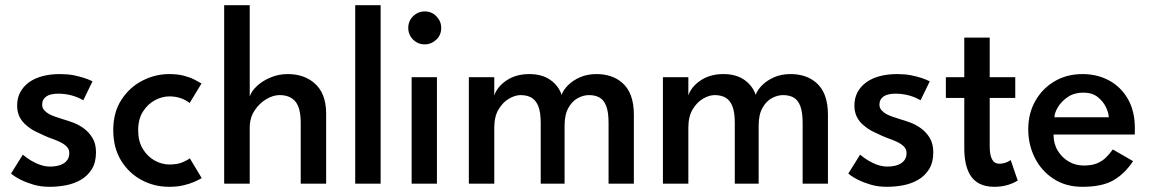

<svg xmlns="http://www.w3.org/2000/svg" viewBox="-20 -708 4435 740"><path d="M171.5 12Q138 12 110 4Q55.5 -12 22.5 -39L68 -112Q83 -99 100 -89Q139 -66 173 -66Q187.5 -66 201 -68.8Q214.5 -71.5 224.8 -77.8Q235 -84 241 -94Q247 -104 247 -118Q247 -132.5 237.8 -142.2Q228.5 -152 214.2 -159.2Q200 -166.5 183.5 -172.2Q167 -178 152 -184.8Q137 -191.5 118.5 -200.5Q100 -209.5 84 -223Q46 -253 46 -300.5Q46 -330 58 -352.5Q70 -375 91.8 -390.8Q113.5 -406.5 143.8 -414.5Q174 -422.5 210 -422.5Q238.5 -422.5 261.5 -418.5Q308.5 -409 336.5 -394.5L301 -321.5Q258 -346.5 205.5 -347Q175 -347 159.5 -337Q142.5 -325.5 142.5 -305Q142.5 -292.5 150.2 -283.5Q158 -274.5 169.5 -268.2Q181 -262 195 -257.5L221 -249Q238.5 -244 261 -235.8Q283.5 -227.5 303.2 -213Q323 -198.5 336.5 -176.2Q350 -154 350 -121Q350 -82 334 -56.2Q318 -30.5 292.5 -15.5Q267 -0.5 235.5 5.8Q204 12 171.5 12Z M632 12Q574 12 525 -14.5Q476 -41 446.2 -90Q416.5 -139 416.5 -206.5Q416.5 -275 447.8 -323.2Q479 -371.5 528.5 -397Q578 -422.5 632 -422.5Q664 -422.5 687.5 -416.5Q711 -410.5 727.8 -402Q744.5 -393.5 756.5 -386L711 -311Q678 -336.5 633 -336.5Q605 -336.5 577.2 -321.8Q549.5 -307 531 -278Q512.5 -249 512.5 -205.5Q512.5 -163.5 530.5 -134Q548.5 -104.5 576.2 -89.2Q604 -74 633 -74Q662.5 -74 682.2 -82Q702 -90 711.5 -98L757.5 -21.5Q746 -15 728.8 -7.2Q711.5 0.5 687.5 6.2Q663.5 12 632 12Z M1237 0H1139V-234.5Q1139 -292.5 1118.2 -317Q1097.5 -341.5 1057.5 -341.5Q1033 -341.5 1006.2 -325.8Q979.5 -310 961 -281.8Q942.5 -253.5 942.5 -216V0H844V-688H942.5V-336Q949 -356.5 970 -376.2Q991 -396 1022.2 -409.2Q1053.5 -422.5 1089 -422.5Q1149.5 -422.5 1189.5 -389.5Q1237 -350.5 1237 -270.5Z M1447 0H1349V-688H1447Z M1617 -537Q1590.5 -537 1572 -555.5Q1553.5 -574 1553.5 -600.5Q1553.5 -627 1572.2 -645.5Q1591 -664 1617 -664Q1644 -664 1662.2 -645Q1680.5 -626 1680.5 -600.5Q1680.5 -572.5 1661.2 -554.8Q1642 -537 1617 -537ZM1664 0H1566.5V-410.5H1664Z M2423 0H2325.5V-234.5Q2325.5 -276 2316.5 -299.2Q2307.5 -322.5 2290.8 -332Q2274 -341.5 2250 -341.5Q2229 -341.5 2207.2 -330Q2185.5 -318.5 2170.8 -292.5Q2156 -266.5 2156 -224V0H2064V-234.5Q2064 -276 2054.5 -299.2Q2045 -322.5 2027.8 -332Q2010.5 -341.5 1986.5 -341.5Q1966 -341.5 1942.2 -328Q1918.5 -314.5 1901.8 -286.8Q1885 -259 1885 -216V0H1787V-410.5H1885V-340Q1896 -373.5 1932.2 -398Q1968.5 -422.5 2020 -422.5Q2069 -422.5 2100.8 -400.2Q2132.5 -378 2144.5 -342.5Q2151.5 -362 2170 -380.2Q2188.5 -398.5 2216.2 -410.5Q2244 -422.5 2279 -422.5Q2338.5 -422.5 2377 -390Q2423 -351 2423 -266.5Z M3171 0H3073.5V-234.5Q3073.5 -276 3064.5 -299.2Q3055.5 -322.5 3038.8 -332Q3022 -341.5 2998 -341.5Q2977 -341.5 2955.2 -330Q2933.5 -318.5 2918.8 -292.5Q2904 -266.5 2904 -224V0H2812V-234.5Q2812 -276 2802.5 -299.2Q2793 -322.5 2775.8 -332Q2758.5 -341.5 2734.5 -341.5Q2714 -341.5 2690.2 -328Q2666.5 -314.5 2649.8 -286.8Q2633 -259 2633 -216V0H2535V-410.5H2633V-340Q2644 -373.5 2680.2 -398Q2716.5 -422.5 2768 -422.5Q2817 -422.5 2848.8 -400.2Q2880.5 -378 2892.5 -342.5Q2899.5 -362 2918 -380.2Q2936.5 -398.5 2964.2 -410.5Q2992 -422.5 3027 -422.5Q3086.5 -422.5 3125 -390Q3171 -351 3171 -266.5Z M3398.5 12Q3365 12 3337 4Q3282.5 -12 3249.5 -39L3295 -112Q3310 -99 3327 -89Q3366 -66 3400 -66Q3414.5 -66 3428 -68.8Q3441.5 -71.5 3451.8 -77.8Q3462 -84 3468 -94Q3474 -104 3474 -118Q3474 -132.5 3464.8 -142.2Q3455.5 -152 3441.2 -159.2Q3427 -166.5 3410.5 -172.2Q3394 -178 3379 -184.8Q3364 -191.5 3345.5 -200.5Q3327 -209.5 3311 -223Q3273 -253 3273 -300.5Q3273 -330 3285 -352.5Q3297 -375 3318.8 -390.8Q3340.5 -406.5 3370.8 -414.5Q3401 -422.5 3437 -422.5Q3465.5 -422.5 3488.5 -418.5Q3535.5 -409 3563.5 -394.5L3528 -321.5Q3485 -346.5 3432.5 -347Q3402 -347 3386.5 -337Q3369.5 -325.5 3369.5 -305Q3369.5 -292.5 3377.2 -283.5Q3385 -274.5 3396.5 -268.2Q3408 -262 3422 -257.5L3448 -249Q3465.5 -244 3488 -235.8Q3510.5 -227.5 3530.2 -213Q3550 -198.5 3563.5 -176.2Q3577 -154 3577 -121Q3577 -82 3561 -56.2Q3545 -30.5 3519.5 -15.5Q3494 -0.5 3462.5 5.8Q3431 12 3398.5 12Z M3812.5 12Q3745.5 12 3718 -35.5Q3696.5 -73 3696.5 -137V-330.5H3625.5V-410.5H3696.5V-563H3794.5V-410.5H3893V-330.5H3794.5V-143.5Q3794.5 -77 3831.5 -77Q3855 -77 3875.5 -91L3902.5 -12Q3862.5 12 3812.5 12Z M4151.5 12Q4088 12 4041 -18.5Q3994 -49 3968.5 -99.5Q3943 -150 3943 -210Q3943 -270.5 3970 -318.5Q3997 -366.5 4044.2 -394.5Q4091.5 -422.5 4152.5 -422.5Q4209.5 -422.5 4255.2 -397.5Q4301 -372.5 4327.5 -325.8Q4354 -279 4354 -213Q4354 -201 4353.5 -189.5H4040.5Q4040.5 -154 4056.8 -127.2Q4073 -100.5 4099.2 -85.2Q4125.5 -70 4156.5 -70Q4188 -70 4208.2 -78.5Q4228.5 -87 4242.8 -101.2Q4257 -115.5 4269 -132L4347 -87Q4315.5 -39 4272 -13.5Q4228.5 12 4151.5 12ZM4253.5 -256Q4253 -273 4242.5 -295Q4232 -317 4210.8 -334Q4189.5 -351 4155.5 -351Q4120.5 -351 4096 -334.5Q4071.5 -318 4058 -296Q4044.5 -274 4044 -256Z"/></svg>

Font: Lucymar Sans Medium
Style: Regular
Weight: 500
Foundry: The League of Moveable Type (original font) / Main changes by Cristiano Sobral with portions from Mirco Monsees
Version: Version 2.001;August 30, 2020;FontCreator 13.0.0.2681 64-bit